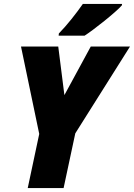

<svg xmlns="http://www.w3.org/2000/svg" viewBox="-20 -949 676 969"><path d="M276 -769H407C451 -797 566 -888 595 -922L596 -929H398C363 -879 319 -823 277 -780ZM120 0H301L360 -276L636 -714H438L305 -469L274 -714H86L178 -273Z"/></svg>

Font: Noto Sans UI SemiCondensed Black
Style: Italic
Weight: 900
Width: 4
Italic angle: -372°
Designer: Monotype Design Team
Foundry: Monotype Imaging Inc.
Version: Version 1.901